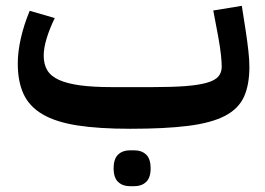

<svg xmlns="http://www.w3.org/2000/svg" viewBox="-20 -430 910 659"><path d="M427 12Q319 12 245.5 0.5Q172 -11 126.5 -37.5Q81 -64 61 -107Q41 -150 41 -212Q41 -252 51.5 -298.5Q62 -345 82 -393L168 -368Q150 -331 140 -298Q130 -265 130 -239Q130 -209 142.5 -188.5Q155 -168 183 -155.5Q211 -143 255.5 -137Q300 -131 364 -131H504Q571 -131 616.5 -134.5Q662 -138 690 -146Q718 -154 729.5 -167.5Q741 -181 741 -201Q741 -216 738.5 -240.5Q736 -265 729 -304L712 -394L810 -410L824 -320Q829 -287 832.5 -255.5Q836 -224 836 -201Q836 -138 817 -97Q798 -56 751.5 -32Q705 -8 626 2Q547 12 427 12ZM425 209Q401 209 385.5 194.5Q370 180 370 148Q370 115 385.5 100.5Q401 86 425 86H442Q466 86 481.5 100.5Q497 115 497 148Q497 180 481.5 194.5Q466 209 442 209Z"/></svg>

Font: IBM Plex Sans Arabic SemiBold
Style: Regular
Weight: 600
Designer: Mike Abbink, Paul van der Laan, Pieter van Rosmalen, Wael Morcos, Khajak Apelian
Foundry: Bold Monday
Version: Version 1.1